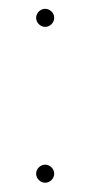

<svg xmlns="http://www.w3.org/2000/svg" viewBox="-20 -402 200 425"><path d="M60 -362.5C60 -351.5 69.5 -342.5 80 -342.5C91 -342.5 100 -352 100 -362.5C100 -373.5 90.5 -382.5 80 -382.5C69 -382.5 60 -373 60 -362.5ZM60 -17.5C60 -6.5 69.5 2.5 80 2.5C91 2.5 100 -7 100 -17.5C100 -28.5 90.5 -37.5 80 -37.5C69 -37.5 60 -28 60 -17.5Z"/></svg>

Font: ZnikomitSC
Style: Regular
Weight: 100
Designer: gluk
Foundry: gluk
Version: Version 0.55